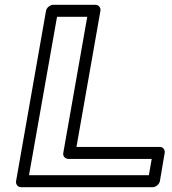

<svg xmlns="http://www.w3.org/2000/svg" viewBox="-20 -756 717 801"><path d="M265 -93H613L601 -25H101L218 -686H344L244 -118C241 -103 254 -93 265 -93ZM299 -143 399 -711C401 -722 393 -736 378 -736H202C191 -736 175 -726 172 -711L47 0C45 11 53 25 68 25H617C628 25 644 15 647 0L667 -118C669 -129 662 -143 647 -143Z"/></svg>

Font: Asimov
Style: XWidOuIt
Weight: 500
Designer: Google
Version: Version 2.000980; 2014